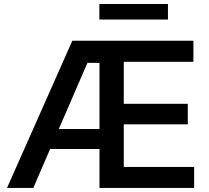

<svg xmlns="http://www.w3.org/2000/svg" viewBox="-20 -929 1034 949"><path d="M14.6 0 337.4 -727.5H936V-623.5H591.8V-416H908.2V-314.5H591.8V-104H939.5V0H471.7V-618.2H412.1L144.5 0ZM182.1 -192.4V-291.5H527.3V-192.4ZM810.1 -909.2V-832.5H471.2V-909.2Z"/></svg>

Font: Inter Cardless Tabular Medium
Style: Regular
Weight: 500
Designer: Rasmus Andersson
Foundry: rsms
Version: Version 4.000;git-4fc901f